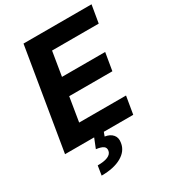

<svg xmlns="http://www.w3.org/2000/svg" viewBox="-224 -847 1078 1198"><g transform="rotate(-30 314.5 -248.5)"><path d="M17.8 0 138.5 -727.3H628.6L607.2 -600.5H271L242.5 -427.2H553.6L532.3 -300.4H221.2L192.8 -126.8H530.5L509.2 0H297.2L286.9 28.1Q323.9 33.7 342.9 56.1Q361.9 78.5 355.1 114.3Q346.9 168 292.3 199Q237.6 230.1 148.8 230.1L159.4 162.6Q253.6 162.6 262.8 118.3Q267 96.6 252 85.2Q236.9 73.9 199.9 69.2L227.6 0Z"/></g></svg>

Font: Karasuma Gothic
Style: Bold Italic
Weight: 700
Italic angle: 9.39998°
Designer: Rasmus Andersson / Ryoko Nishizuka
Foundry: Genbu
Version: Version 1.00